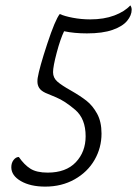

<svg xmlns="http://www.w3.org/2000/svg" viewBox="-20 -674 516 713"><path d="M218 -558Q204 -529 190.5 -478Q177 -427 177 -406Q177 -385 193 -371Q209 -357 243 -338Q278 -318 301 -300Q324 -282 340.5 -252Q357 -222 357 -178Q357 -125 331 -80Q305 -35 257 -8Q209 19 148 19Q93 19 57.5 -1.5Q22 -22 22 -53Q22 -69 30.5 -80Q39 -91 50 -91Q70 -62 93 -47.5Q116 -33 157 -33Q225 -33 261.5 -71.5Q298 -110 298 -168Q298 -233 259.5 -266Q221 -299 188.5 -312.5Q156 -326 149 -329Q132 -337 125.5 -347.5Q119 -358 119 -371Q119 -380 120 -385Q126 -422 155.5 -511.5Q185 -601 202 -622Q219 -614 250.5 -608Q282 -602 315 -602Q366 -602 404.5 -616.5Q443 -631 464 -654Q469 -647 469 -638Q469 -617 452 -596.5Q435 -576 398 -563Q361 -550 303 -550Q256 -550 218 -558Z"/></svg>

Font: Charmonman
Style: Regular
Weight: 400
Designer: Ekaluck Peanpanawate
Foundry: Cadson Demak Co.,Ltd.
Version: Version 1.000; ttfautohint (v1.6)